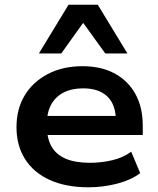

<svg xmlns="http://www.w3.org/2000/svg" viewBox="-20 -785 670 815"><path d="M356 10Q260 10 191.5 -21Q123 -52 86.5 -109.5Q50 -167 50 -245Q50 -322 84.5 -379.5Q119 -437 182.5 -470.5Q246 -504 330 -504Q409 -504 466 -473.5Q523 -443 554.5 -386.5Q586 -330 586 -251V-212H158V-293H491L472 -275Q471 -342 435 -376Q399 -410 333 -410Q285 -410 250.5 -392.5Q216 -375 197.5 -341.5Q179 -308 179 -261V-250Q179 -198 198.5 -163.5Q218 -129 258.5 -111.5Q299 -94 362 -94Q411 -94 457 -105Q503 -116 537 -141L575 -50Q537 -21 477.5 -5.5Q418 10 356 10ZM145 -558 271 -765H395L521 -558H427L333 -688L240 -558Z"/></svg>

Font: Nunito Sans 10pt SemiExpanded
Style: Bold
Weight: 700
Width: 6
Designer: Vernon Adams
Foundry: Vernon Adams
Version: Version 3.101;gftools[0.9.27]